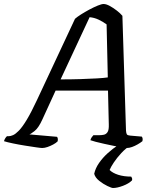

<svg xmlns="http://www.w3.org/2000/svg" viewBox="-53 -740 783 960"><path d="M158 0Q151 0 127 -3.5Q103 -7 71.5 -12Q40 -17 11.5 -23Q-17 -29 -33 -34Q-31 -42 -26.5 -49Q-22 -56 -18 -59H-9Q0 -59 12.5 -64.5Q25 -70 42 -87.5Q59 -105 81 -141.5Q103 -178 132 -240L322 -646Q332 -655 351.5 -667.5Q371 -680 393.5 -692Q416 -704 435.5 -712Q455 -720 465 -720Q478 -720 495.5 -710.5Q513 -701 530.5 -687.5Q548 -674 559 -661L577 -87Q578 -73 581.5 -68Q585 -63 598 -62L656 -57Q659 -53 660 -47.5Q661 -42 659 -34Q649 -26 635 -18Q621 -10 607 -5Q593 0 581 0Q574 0 556 -3Q538 -6 514.5 -11Q491 -16 467.5 -21Q444 -26 425.5 -31Q407 -36 399 -39Q401 -47 405.5 -53.5Q410 -60 414 -64H443Q456 -64 467 -66.5Q478 -69 485 -80Q492 -91 491 -118L487 -287H225L159 -143Q140 -101 120.5 -85.5Q101 -70 94 -68L232 -56Q235 -53 236 -46.5Q237 -40 235 -33Q227 -25 213 -17.5Q199 -10 184.5 -5Q170 0 158 0ZM250 -343Q303 -343 349.5 -344.5Q396 -346 431.5 -348Q467 -350 486 -353L480 -618Q461 -632 439.5 -642Q418 -652 395 -654ZM512 200Q505 200 484 190Q463 180 443 164Q423 148 418 129Q424 101 442.5 74.5Q461 48 486 25.5Q511 3 537 -14L602 -15Q575 2 553 26Q531 50 516 72.5Q501 95 495 110Q510 125 538 134Q566 143 603 143Q605 146 607 150.5Q609 155 607 162Q591 178 562 189Q533 200 512 200Z"/></svg>

Font: Texturina Medium 12pt Medium
Style: Italic
Weight: 500
Italic angle: -11°
Version: Version 1.002